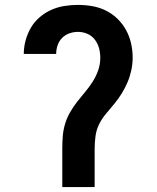

<svg xmlns="http://www.w3.org/2000/svg" viewBox="-20 -763 640 783"><path d="M234 0V-156Q234 -182 236 -207.5Q238 -233 245.5 -258Q253 -283 266 -305.5Q279 -328 295 -348.5Q311 -369 327.5 -388.5Q344 -408 358 -430Q372 -452 380.5 -476.5Q389 -501 389 -527Q389 -547 384 -566Q379 -585 367 -601Q355 -617 336.5 -625Q318 -633 298 -633Q280 -633 263 -627Q246 -621 233.5 -608.5Q221 -596 215 -578.5Q209 -561 209 -543H77Q77 -571 84.5 -598.5Q92 -626 106 -650Q120 -674 141.5 -692.5Q163 -711 188.5 -722.5Q214 -734 242 -738.5Q270 -743 298 -743Q327 -743 356 -738Q385 -733 411.5 -720Q438 -707 459 -686.5Q480 -666 494 -640.5Q508 -615 514.5 -586Q521 -557 521 -528Q521 -502 515.5 -476.5Q510 -451 500 -427.5Q490 -404 476.5 -382Q463 -360 446.5 -340Q430 -320 413 -300Q396 -280 384.5 -257Q373 -234 369.5 -208Q366 -182 366 -156V0Z"/></svg>

Font: Iosevka Aile Extrabold
Style: Regular
Weight: 800
Designer: Belleve Invis
Foundry: Belleve Invis
Version: Version 27.3.5; ttfautohint (v1.8.4)